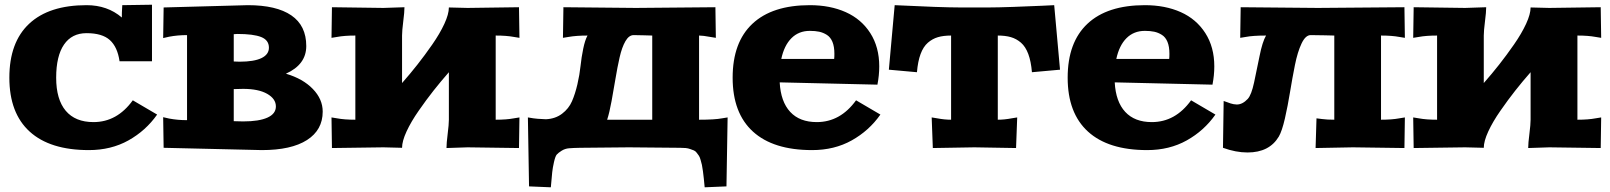

<svg xmlns="http://www.w3.org/2000/svg" viewBox="-20 -632 6885 821"><path d="M350.1 -609.9Q439.5 -609.9 501 -557.1Q501 -581.1 502 -594.2L502.9 -609.9L629.9 -611.8V-370.1H491.2Q482.4 -431.2 449.7 -460.7Q417 -490.2 350.1 -490.2Q287.1 -490.2 253.7 -441.4Q220.2 -392.6 220.2 -299.8Q220.2 -207 261 -158.4Q301.8 -109.9 379.9 -109.9Q480.5 -109.9 547.9 -203.1L651.9 -142.1Q603.5 -73.2 529.3 -31.7Q455.1 9.8 359.9 9.8Q193.8 9.8 106.9 -69.3Q20 -148.4 20 -299.8Q20 -451.2 104.7 -530.5Q189.5 -609.9 350.1 -609.9Z M677.7 -130.9 703.6 -125Q739.7 -118.2 779.8 -118.2V-481.9Q739.7 -481.9 703.6 -475.1L677.7 -469.2L679.7 -600.1L1039.6 -609.9Q1162.1 -609.9 1225.8 -566.2Q1289.6 -522.5 1289.6 -435.1Q1289.6 -356 1202.6 -316.9Q1275.4 -295.4 1317.6 -251.7Q1359.9 -208 1359.9 -154.8Q1359.9 -76.2 1292.7 -33.2Q1225.6 9.8 1099.6 9.8L679.7 0ZM979.5 -113.8 1019.5 -112.8Q1087.9 -112.8 1123.8 -129.2Q1159.7 -145.5 1159.7 -176.8Q1159.7 -209.5 1122.6 -230.7Q1085.4 -252 1019.5 -252L979.5 -251ZM979.5 -369.1 1004.9 -368.2Q1065.9 -368.2 1097.9 -383.5Q1129.9 -398.9 1129.9 -428.2Q1129.9 -460.4 1096.9 -473.6Q1064 -486.8 994.6 -486.8L979.5 -485.8Z M1397.5 -129.9 1421.4 -126Q1452.6 -120.1 1499.5 -120.1V-480Q1452.6 -480 1421.4 -474.1L1397.5 -470.2L1399.4 -601.1L1619.6 -598.1L1709.5 -601.1Q1709.5 -580.6 1704.3 -540.3Q1699.2 -500 1699.2 -480V-276.9Q1734.4 -316.9 1765.1 -356Q1795.9 -395 1828.4 -441.7Q1860.8 -488.3 1880.1 -530Q1899.4 -571.8 1899.4 -600.1L1979.5 -598.1L2199.2 -601.1L2201.2 -470.2L2177.2 -474.1Q2146 -480 2099.6 -480V-120.1Q2146 -120.1 2177.2 -126L2201.2 -129.9L2199.2 1L1979.5 -2L1889.2 1Q1889.2 -19.5 1894.3 -59.8Q1899.4 -100.1 1899.4 -120.1V-323.2Q1864.3 -283.2 1833.5 -244.1Q1802.7 -205.1 1770.3 -158.4Q1737.8 -111.8 1718.5 -70.1Q1699.2 -28.3 1699.2 0L1619.6 -2L1399.4 1Z M2237.3 -129.9 2261.2 -126Q2271 -124 2314.5 -122.1Q2355 -124 2383.5 -145.8Q2412.1 -167.5 2425.8 -199Q2439.5 -230.5 2449 -271.5Q2458.5 -312.5 2462.4 -349.9Q2466.3 -387.2 2473.9 -423.8Q2481.4 -460.4 2492.2 -480Q2444.3 -480 2411.1 -474.1L2387.2 -470.2L2389.2 -601.1L2699.2 -598.1L3039.1 -601.1L3041 -470.2L3017.1 -474.1Q2985.8 -480 2969.2 -480V-120.1Q3036.1 -120.1 3067.4 -126L3091.3 -129.9L3086.4 165L2993.2 168.9Q2990.7 143.6 2989.5 131.1Q2988.3 118.7 2985.8 100.1Q2983.4 81.5 2981.4 73Q2979.5 64.5 2975.8 51.8Q2972.2 39.1 2968.5 33.9Q2964.8 28.8 2959.2 21.2Q2953.6 13.7 2947 11.2Q2940.4 8.8 2931.4 5.4Q2922.4 2 2912.1 1Q2901.9 0 2888.2 0L2669.4 -2L2460.4 0Q2431.2 0.5 2413.6 2Q2396 3.4 2381.6 12.5Q2367.2 21.5 2360.8 28.8Q2354.5 36.1 2348.9 60.8Q2343.3 85.4 2341.3 104.5Q2339.4 123.5 2335.4 168.9L2242.2 165ZM2576.2 -120.1H2769V-480Q2767.1 -480 2734.6 -481Q2702.1 -481.9 2689.5 -481.9Q2669.4 -481.9 2654.3 -455.8Q2639.2 -429.7 2629.4 -386.2Q2619.6 -342.8 2612.1 -297.1Q2604.5 -251.5 2595.2 -200.4Q2585.9 -149.4 2576.2 -120.1Z M3442.9 -609.9Q3529.8 -609.9 3596.4 -580.1Q3663.1 -550.3 3701.4 -490.5Q3739.7 -430.7 3739.7 -348.1Q3739.7 -310.1 3731.9 -270L3314 -279.8Q3318.4 -197.3 3358.9 -153.6Q3399.4 -109.9 3472.7 -109.9Q3573.2 -109.9 3640.6 -203.1L3744.6 -142.1Q3696.3 -73.2 3622.1 -31.7Q3547.9 9.8 3452.6 9.8Q3286.6 9.8 3199.7 -69.3Q3112.8 -148.4 3112.8 -299.8Q3112.8 -451.2 3197.5 -530.5Q3282.2 -609.9 3442.9 -609.9ZM3320.8 -379.9H3546.9Q3547.9 -387.7 3547.9 -401.9Q3547.9 -432.6 3539.6 -452.9Q3531.2 -473.1 3515.6 -482.9Q3500 -492.7 3483.2 -496.3Q3466.3 -500 3442.9 -500Q3395.5 -500 3364.3 -468.8Q3333 -437.5 3320.8 -379.9Z M3780.8 -334 3805.7 -609.9Q4005.9 -600.1 4085.9 -600.1H4207.5Q4243.2 -600.1 4313.2 -602.5Q4383.3 -605 4435.5 -607.4L4487.8 -609.9L4512.7 -334L4392.6 -323.2Q4388.7 -369.6 4377 -401.1Q4365.2 -432.6 4345.7 -449.5Q4326.2 -466.3 4302.7 -473.1Q4279.3 -480 4246.6 -480V-120.1Q4274.4 -120.1 4305.7 -126L4329.6 -129.9L4324.7 1L4146.5 -2L3968.8 1L3963.9 -129.9L3987.8 -126Q4019 -120.1 4046.9 -120.1V-480Q4014.2 -480 3990.7 -473.1Q3967.3 -466.3 3947.8 -449.5Q3928.2 -432.6 3916.5 -401.1Q3904.8 -369.6 3900.9 -323.2Z M4875.5 -609.9Q4962.4 -609.9 5029.1 -580.1Q5095.7 -550.3 5134 -490.5Q5172.4 -430.7 5172.4 -348.1Q5172.4 -310.1 5164.6 -270L4746.6 -279.8Q4751 -197.3 4791.5 -153.6Q4832 -109.9 4905.3 -109.9Q5005.9 -109.9 5073.2 -203.1L5177.2 -142.1Q5128.9 -73.2 5054.7 -31.7Q4980.5 9.8 4885.3 9.8Q4719.2 9.8 4632.3 -69.3Q4545.4 -148.4 4545.4 -299.8Q4545.4 -451.2 4630.1 -530.5Q4714.8 -609.9 4875.5 -609.9ZM4753.4 -379.9H4979.5Q4980.5 -387.7 4980.5 -401.9Q4980.5 -432.6 4972.2 -452.9Q4963.9 -473.1 4948.2 -482.9Q4932.6 -492.7 4915.8 -496.3Q4898.9 -500 4875.5 -500Q4828.1 -500 4796.9 -468.8Q4765.6 -437.5 4753.4 -379.9Z M5209.5 0 5212.4 -200.2Q5217.3 -198.7 5227.1 -195.1Q5236.8 -191.4 5242.2 -189.7Q5247.6 -188 5255.1 -186.5Q5262.7 -185.1 5268.6 -185.1Q5293 -185.1 5315.4 -209Q5331.1 -226.1 5342.5 -279.3Q5354 -332.5 5366 -392.6Q5377.9 -452.6 5393.6 -480Q5336.9 -480 5307.1 -474.1L5283.2 -470.2L5285.2 -601.1L5615.2 -598.1L5985.4 -601.1L5987.3 -470.2L5963.4 -474.1Q5932.1 -480 5885.3 -480V-120.1Q5932.1 -120.1 5963.4 -126L5987.3 -129.9L5985.4 1L5765.1 -2L5605.5 1L5609.4 -126L5633.3 -123Q5654.3 -120.1 5685.5 -120.1V-480Q5684.1 -480 5645 -481Q5606 -481.9 5584.5 -481.9Q5562.5 -481.9 5545.4 -445.8Q5528.3 -409.7 5517.1 -353.5Q5505.9 -297.4 5496.3 -238.8Q5486.8 -180.2 5474.4 -125.7Q5461.9 -71.3 5448.2 -47.9Q5407.7 20 5314.5 20Q5264.2 20 5209.5 0Z M6022.9 -129.9 6046.9 -126Q6078.1 -120.1 6125 -120.1V-480Q6078.1 -480 6046.9 -474.1L6022.9 -470.2L6024.9 -601.1L6245.1 -598.1L6335 -601.1Q6335 -580.6 6329.8 -540.3Q6324.7 -500 6324.7 -480V-276.9Q6359.9 -316.9 6390.6 -356Q6421.4 -395 6453.9 -441.7Q6486.3 -488.3 6505.6 -530Q6524.9 -571.8 6524.9 -600.1L6605 -598.1L6824.7 -601.1L6826.7 -470.2L6802.7 -474.1Q6771.5 -480 6725.1 -480V-120.1Q6771.5 -120.1 6802.7 -126L6826.7 -129.9L6824.7 1L6605 -2L6514.6 1Q6514.6 -19.5 6519.8 -59.8Q6524.9 -100.1 6524.9 -120.1V-323.2Q6489.7 -283.2 6459 -244.1Q6428.2 -205.1 6395.8 -158.4Q6363.3 -111.8 6344 -70.1Q6324.7 -28.3 6324.7 0L6245.1 -2L6024.9 1Z"/></svg>

Font: Zantroke
Style: Regular
Weight: 500
Foundry: gluk
Version: Version 0.36